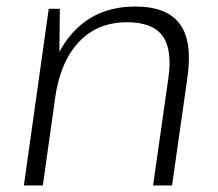

<svg xmlns="http://www.w3.org/2000/svg" viewBox="-20 -567 665 587"><path d="M495 -330Q507 -418 476 -458.5Q445 -499 368 -499Q278 -499 221 -438.5Q164 -378 148 -265L107 -201L117 -265Q138 -401 209 -474Q280 -547 394 -547Q490 -547 529.5 -494Q569 -441 553 -330L506 0H448ZM129 -540H163L161 -356L111 0H53Z"/></svg>

Font: Pathway Extreme 8pt Thin 12pt
Style: Italic
Weight: 100
Italic angle: -8°
Version: Version 1.001;gftools[0.9.26]